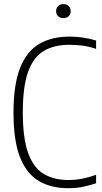

<svg xmlns="http://www.w3.org/2000/svg" viewBox="-20 -932 510 960"><path d="M321 9Q237 9 175.8 -26Q114.5 -61 81 -143.5Q47.5 -226 47.5 -369Q47.5 -509.5 80.8 -593Q114 -676.5 176.8 -712.8Q239.5 -749 328.5 -749Q394.5 -749 460.5 -729.5V-687.5Q424 -700 391.8 -704Q359.5 -708 325.5 -708Q251 -708 199.2 -677.5Q147.5 -647 120.8 -573.5Q94 -500 94 -371Q94 -238.5 121.5 -164.8Q149 -91 200 -61.5Q251 -32 322 -32Q357.5 -32 390 -38.2Q422.5 -44.5 460.5 -58V-16Q431.5 -5.5 396.2 1.8Q361 9 321 9ZM297 -841.5Q281 -841.5 270.8 -850.8Q260.5 -860 260.5 -876Q260.5 -892 270.8 -901.8Q281 -911.5 297 -911.5Q313 -911.5 323.2 -901.8Q333.5 -892 333.5 -876Q333.5 -860 323.2 -850.8Q313 -841.5 297 -841.5Z"/></svg>

Font: Encode Sans Condensed Condensed ExtraLight
Style: Regular
Weight: 200
Width: 3
Designer: Multiple Designers
Foundry: Impallari Type
Version: Version 3.000; ttfautohint (v1.8.3) -l 8 -r 50 -G 200 -x 14 